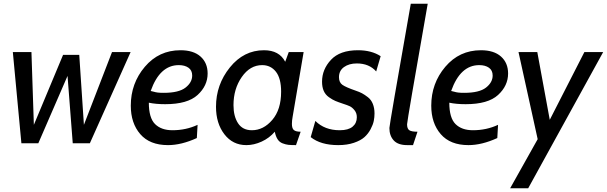

<svg xmlns="http://www.w3.org/2000/svg" viewBox="-20 -770 3262 1032"><path d="M682 -490 463 0H371L343 -362L186 0H95L49 -490H149L162 -99L319 -475H406L431 -99L582 -490Z M1096 -375Q1096 -309 1042 -259.5Q988 -210 868 -210Q817 -210 780 -218Q780 -136 813.5 -103Q847 -70 907 -70Q980 -70 1042 -99L1038 -28Q955 10 883 10Q785 10 734 -49Q683 -108 683 -202Q683 -322 758.5 -411Q834 -500 950 -500Q1020 -500 1058 -466Q1096 -432 1096 -375ZM941 -420Q839 -420 790 -281Q797 -280 806.5 -277Q816 -274 828 -272.5Q840 -271 860 -271Q941 -271 977 -299Q1013 -327 1013 -364Q1013 -392 993 -406Q973 -420 941 -420Z M1612 -490 1553 -143Q1549 -122 1549 -104Q1549 -80 1559.5 -71Q1570 -62 1596 -62L1571 10Q1545 10 1530.5 8.5Q1516 7 1499 0.5Q1482 -6 1472 -21.5Q1462 -37 1457 -62Q1428 -28 1386.5 -9Q1345 10 1304 10Q1231 10 1186 -48.5Q1141 -107 1141 -196Q1141 -315 1215.5 -407.5Q1290 -500 1399 -500Q1481 -500 1513 -438L1532 -490ZM1389 -420Q1324 -420 1279.5 -356Q1235 -292 1235 -205Q1235 -145 1259.5 -107.5Q1284 -70 1334 -70Q1396 -70 1443.5 -125.5Q1491 -181 1491 -277Q1491 -349 1463 -384.5Q1435 -420 1389 -420Z M1798 10Q1704 10 1650 -33L1675 -120Q1725 -70 1806 -70Q1852 -70 1875 -89Q1898 -108 1898 -140Q1898 -162 1885.5 -177.5Q1873 -193 1860 -199Q1847 -205 1825 -212Q1798 -221 1782.5 -227.5Q1767 -234 1748 -247.5Q1729 -261 1720 -281.5Q1711 -302 1711 -331Q1711 -397 1759 -448.5Q1807 -500 1904 -500Q1977 -500 2026 -468L2002 -386Q1964 -429 1898 -429Q1856 -429 1829 -409.5Q1802 -390 1802 -355Q1802 -327 1820.5 -314Q1839 -301 1891 -283Q1912 -276 1926 -268.5Q1940 -261 1957.5 -247.5Q1975 -234 1984 -211.5Q1993 -189 1993 -160Q1993 -140 1989 -120Q1985 -100 1972 -75.5Q1959 -51 1939 -33Q1919 -15 1882.5 -2.5Q1846 10 1798 10Z M2224 -62 2200 10H2169Q2119 10 2096 -15.5Q2073 -41 2073 -82Q2073 -98 2188 -750H2279Q2168 -119 2168 -102Q2168 -78 2180 -70Q2192 -62 2224 -62Z M2711 -375Q2711 -309 2657 -259.5Q2603 -210 2483 -210Q2432 -210 2395 -218Q2395 -136 2428.5 -103Q2462 -70 2522 -70Q2595 -70 2657 -99L2653 -28Q2570 10 2498 10Q2400 10 2349 -49Q2298 -108 2298 -202Q2298 -322 2373.5 -411Q2449 -500 2565 -500Q2635 -500 2673 -466Q2711 -432 2711 -375ZM2556 -420Q2454 -420 2405 -281Q2412 -280 2421.5 -277Q2431 -274 2443 -272.5Q2455 -271 2475 -271Q2556 -271 2592 -299Q2628 -327 2628 -364Q2628 -392 2608 -406Q2588 -420 2556 -420Z M3222 -490 2819 242H2722L2870 -22L2767 -490H2868L2935 -126L3121 -490Z"/></svg>

Font: Cabin
Style: Italic
Weight: 400
Designer: Pablo Impallari
Foundry: Pablo Impallari. www.impallari.com Igino Marini. www.ikern.com
Version: Version 1.005